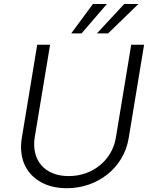

<svg xmlns="http://www.w3.org/2000/svg" viewBox="-20 -958 784 990"><path d="M92.3 -245.7 171.9 -727.3H238.3L159.1 -250.4Q152.3 -207 161 -170.3Q169.7 -133.5 192.3 -106.9Q214.8 -80.3 250.7 -65.2Q286.6 -50.1 334.2 -50.1Q381.7 -50.1 423.1 -65.2Q464.5 -80.3 496.6 -106.9Q528.8 -133.5 549.9 -170.3Q571 -207 577.8 -250.4L656.6 -727.3H723L643.5 -245.7Q633.9 -187.5 604.9 -139.9Q576 -92.3 533.2 -58.4Q490.4 -24.5 437 -6Q383.5 12.4 324.9 12.4Q244 12.4 186.8 -21.3Q158.4 -38 137.8 -61.1Q117.2 -84.2 105.1 -112.7Q93 -141.3 89.7 -174.9Q86.3 -208.5 92.3 -245.7ZM479.8 -785.9 620.7 -937.5H693.9L537.6 -785.9ZM347.3 -785.9 459.2 -937.5H531.2L400.6 -785.9Z"/></svg>

Font: Inter P Light
Style: Italic
Weight: 300
Italic angle: 9.39999°
Designer: Rasmus Andersson
Foundry: rsms
Version: Version 3.018;git-588b23468